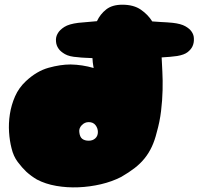

<svg xmlns="http://www.w3.org/2000/svg" viewBox="-20 -793 861 816"><path d="M804 -629Q805 -611 798 -596Q792 -583 777.5 -571.5Q763 -560 733 -555Q719 -553 702.5 -551.5Q686 -550 667 -549Q668 -525 670 -489Q672 -453 671 -410Q670 -367 664.5 -321Q659 -275 646 -230Q638 -197 625.5 -170Q613 -143 595 -120.5Q577 -98 552.5 -79Q528 -60 495 -41Q456 -21 409 -10Q362 1 313.5 3Q265 5 219 -3Q173 -11 137 -30Q113 -44 92 -63Q74 -80 55.5 -104.5Q37 -129 29 -163Q21 -194 18.5 -231.5Q16 -269 22 -308Q28 -347 44 -383.5Q60 -420 90 -448Q136 -491 186.5 -505Q237 -519 280 -519Q330 -518 378 -504Q377 -510 376 -516Q374 -526 373 -546Q356 -547 340.5 -547.5Q325 -548 310 -550Q275 -552 256 -563Q237 -574 229 -586Q219 -600 218 -617Q216 -636 226 -652Q234 -666 253.5 -678.5Q273 -691 313 -696Q333 -698 352.5 -699.5Q372 -701 392 -703Q406 -733 431.5 -753Q457 -773 500 -773Q548 -773 578.5 -752Q609 -731 627 -702Q647 -700 663 -699.5Q679 -699 690 -698Q703 -697 714 -696Q749 -692 767.5 -681.5Q786 -671 794 -659Q804 -645 804 -629ZM357 -274Q340 -274 327.5 -261Q315 -248 317 -232Q319 -211 329.5 -203Q340 -195 357 -195Q374 -195 385 -205Q396 -215 396 -232Q396 -248 386 -261Q376 -274 357 -274Z"/></svg>

Font: Sniglet
Style: ExtraBold
Weight: 800
Version: Version 2.000; ttfautohint (v0.95) -l 8 -r 50 -G 200 -x 14 -